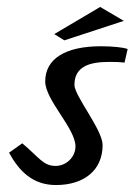

<svg xmlns="http://www.w3.org/2000/svg" viewBox="-20 -532 391 552"><path d="M347 -391C335 -396 302 -399 270 -399C168 -399 110 -363 110 -298C110 -244 197 -163 197 -111C197 -81 171 -55 140 -55C104 -55 93 -79 44 -120L6 -93C35 -40 74 0 141 0C221 0 275 -42 275 -115C275 -159 194 -256 194 -288C194 -343 241 -354 294 -354C306 -354 321 -354 338 -352ZM336 -472 268 -512 136 -434 165 -416Z"/></svg>

Font: Marck Script
Style: Regular
Weight: 400
Designer: Denis Masharov, Marck Fogel
Foundry: Denis Masharov
Version: Version 1.002